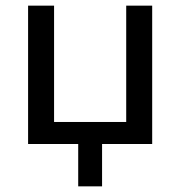

<svg xmlns="http://www.w3.org/2000/svg" viewBox="-20 -510 638 680"><path d="M79.5 0V-490H171.5V-78H427V-490H519V0ZM257 150V-36.5H341.5V150Z"/></svg>

Font: Geologica Roman Light
Style: Regular
Weight: 300
Designer: Sindre Bremnes, Frode Helland
Foundry: Monokrom Skriftforlag AS
Version: Version 1.010;gftools[0.9.28]